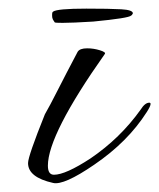

<svg xmlns="http://www.w3.org/2000/svg" viewBox="-20 -414 369 445"><path d="M103 10Q45 -3 45 -36Q45 -52 84 -149Q95 -168 113.5 -204.5Q132 -241 160 -294Q165 -302 182 -302Q197 -302 211.5 -297.5Q226 -293 223 -289Q91 -102 91 -30Q91 -9 105 -9Q132 -9 190 -47Q259 -94 306 -160Q316 -176 326 -176Q329 -176 329 -173Q329 -168 320 -154Q276 -85 198 -32Q128 16 103 10ZM125 -361Q109 -361 107 -362Q106 -364 104 -366.5Q102 -369 101 -374Q100 -386 103 -387Q112 -394 180 -394Q234 -394 261 -392.5Q288 -391 288 -383Q287 -382 286.5 -380.5Q286 -379 284 -378Q279 -372 196 -364Q147 -361 125 -361Z"/></svg>

Font: Ephesis
Style: Regular
Weight: 400
Designer: Robert E. Leuschke
Foundry: Robert E. Leuschke
Version: Version 1.010; ttfautohint (v1.8.3)